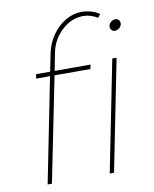

<svg xmlns="http://www.w3.org/2000/svg" viewBox="-84 -816 706 880"><g transform="rotate(-10 268.5 -376.0)"><path d="M439 -728 427 -712Q394 -732 360 -732Q306 -732 261 -691Q216 -650 204 -589L188 -507H355L351 -487H184L86 0H66L163 -487H98L102 -507H167L184 -591Q193 -635 218.5 -672Q244 -709 280.5 -730.5Q317 -752 355 -752Q402 -752 439 -728ZM478 -517 375 0H355L458 -517ZM524 -670Q524 -658 514 -649Q504 -640 492 -640Q483 -640 477 -646.5Q471 -653 471 -662Q471 -674 481 -683Q491 -692 503 -692Q512 -692 518 -685.5Q524 -679 524 -670Z"/></g></svg>

Font: Gontserrat Thin
Style: Italic
Weight: 250
Italic angle: -11.3°
Designer: Julieta Ulanovsky
Foundry: Julieta Ulanovsky
Version: Version 6.001